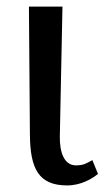

<svg xmlns="http://www.w3.org/2000/svg" viewBox="-20 -556 326 584"><path d="M184 8C226 8 260 -12 278 -27L261 -69C243 -59 234 -53 211 -53C175 -53 161 -93 162 -142L170 -536H68L71 -145C72 -44 97 8 184 8Z"/></svg>

Font: Noto Serif
Style: Regular
Weight: 400
Designer: Monotype Design Team
Foundry: Monotype Imaging Inc.
Version: Version 2.015